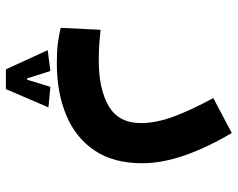

<svg xmlns="http://www.w3.org/2000/svg" viewBox="-95 -276 776 626"><g transform="rotate(90 293.0 37.0)"><path d="M186.5 239.7Q147.5 239.7 122.8 236.6Q98.1 233.4 70.8 227.1L77.1 97.2Q105 99.6 124.5 101.3Q144 103 176.8 103Q270.5 103 325.9 70.6Q381.3 38.1 381.3 -34.2Q381.3 -83.5 360.6 -139.9Q339.8 -196.3 299.8 -270.5L413.6 -330.6Q460.4 -252 486.3 -178Q512.2 -104 512.2 -38.1Q512.2 55.2 470.5 116.9Q428.7 178.7 355.2 209.2Q281.7 239.7 186.5 239.7ZM206.1 405.8 143.6 269.5 211.4 260.7 235.8 336.9H239.7L263.2 260.7L330.1 267.1L270.5 405.8Z"/></g></svg>

Font: CaskaydiaMono NF
Style: Bold
Weight: 700
Designer: Aaron Bell
Foundry: Saja Typeworks
Version: Version 2111.001; ttfautohint (v1.8.4);Nerd Fonts 3.1.1